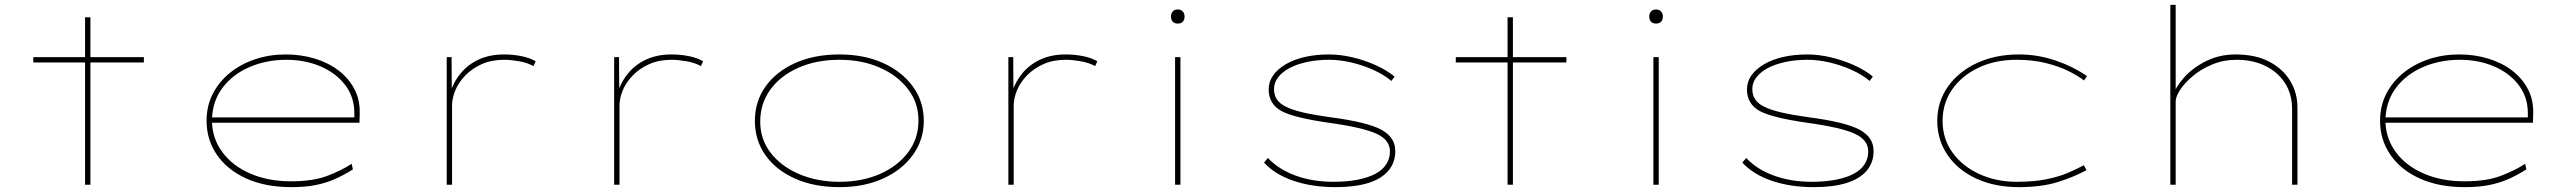

<svg xmlns="http://www.w3.org/2000/svg" viewBox="-20 -760 10583 790"><path d="M330 0V-689H352V0ZM117 -503V-525H572V-503Z M1178 10Q1072 10 993.5 -25.5Q915 -61 872.5 -123Q830 -185 830 -263Q830 -325 856 -375Q882 -425 927 -461Q972 -497 1030.5 -516.5Q1089 -536 1155 -536Q1219 -536 1275 -519Q1331 -502 1373 -470Q1415 -438 1438.5 -393Q1462 -348 1460 -291L1459 -255H842V-277H1448L1438 -270V-295Q1438 -361 1400 -410.5Q1362 -460 1298.5 -487Q1235 -514 1158 -514Q1076 -514 1006.5 -484Q937 -454 895 -398Q853 -342 852 -263Q853 -191 894.5 -134.5Q936 -78 1009.5 -46Q1083 -14 1177 -14Q1267 -14 1325.5 -36Q1384 -58 1427 -86L1432 -63Q1394 -39 1357.5 -23Q1321 -7 1278.5 1.5Q1236 10 1178 10Z M1818 0V-525H1838L1839 -372L1828 -365Q1843 -418 1873.5 -456Q1904 -494 1949.5 -515Q1995 -536 2054 -536Q2091 -536 2125.5 -529Q2160 -522 2184 -508L2175 -488Q2150 -502 2115.5 -508Q2081 -514 2055 -514Q2002 -514 1962 -496Q1922 -478 1894.5 -449.5Q1867 -421 1853.5 -388.5Q1840 -356 1840 -326V0Z M2507 0V-525H2527L2528 -372L2517 -365Q2532 -418 2562.5 -456Q2593 -494 2638.5 -515Q2684 -536 2743 -536Q2780 -536 2814.5 -529Q2849 -522 2873 -508L2864 -488Q2839 -502 2804.5 -508Q2770 -514 2744 -514Q2691 -514 2651 -496Q2611 -478 2583.5 -449.5Q2556 -421 2542.5 -388.5Q2529 -356 2529 -326V0Z M3434 10Q3330 10 3251.5 -25Q3173 -60 3129.5 -121.5Q3086 -183 3086 -263Q3086 -342 3129.5 -403.5Q3173 -465 3251.5 -500.5Q3330 -536 3434 -536Q3536 -536 3614 -500.5Q3692 -465 3736.5 -403.5Q3781 -342 3781 -263Q3781 -185 3736.5 -123Q3692 -61 3614 -25.5Q3536 10 3434 10ZM3434 -12Q3526 -12 3599 -43.5Q3672 -75 3715.5 -132Q3759 -189 3759 -263Q3760 -335 3717 -392Q3674 -449 3600.5 -481.5Q3527 -514 3434 -514Q3339 -514 3265.5 -481.5Q3192 -449 3150.5 -392.5Q3109 -336 3108 -263Q3107 -189 3150 -132.5Q3193 -76 3267.5 -44Q3342 -12 3434 -12Z M4129 0V-525H4149L4150 -372L4139 -365Q4154 -418 4184.5 -456Q4215 -494 4260.5 -515Q4306 -536 4365 -536Q4402 -536 4436.5 -529Q4471 -522 4495 -508L4486 -488Q4461 -502 4426.5 -508Q4392 -514 4366 -514Q4313 -514 4273 -496Q4233 -478 4205.5 -449.5Q4178 -421 4164.5 -388.5Q4151 -356 4151 -326V0Z M4815 0V-525H4837V0ZM4826 -663Q4812 -663 4805 -671Q4798 -679 4798 -692Q4798 -704 4805 -712.5Q4812 -721 4826 -721Q4839 -721 4846.5 -713Q4854 -705 4854 -692Q4854 -679 4847 -671Q4840 -663 4826 -663Z M5475 10Q5379 10 5302.5 -16Q5226 -42 5181 -91L5197 -110Q5241 -63 5311 -37.5Q5381 -12 5466 -12Q5522 -12 5565.5 -20.5Q5609 -29 5638.5 -44.5Q5668 -60 5683.5 -83.5Q5699 -107 5699 -137Q5699 -184 5645 -209Q5618 -222 5568.5 -233.5Q5519 -245 5447 -255Q5377 -265 5328 -277Q5279 -289 5253 -303Q5227 -317 5213.5 -339.5Q5200 -362 5200 -392Q5200 -424 5218.5 -450Q5237 -476 5270 -495.5Q5303 -515 5348.5 -525.5Q5394 -536 5448 -536Q5494 -536 5543.5 -524.5Q5593 -513 5639 -492.5Q5685 -472 5718 -445L5705 -427Q5674 -453 5630.5 -472.5Q5587 -492 5540 -503Q5493 -514 5449 -514Q5400 -514 5358 -505Q5316 -496 5286 -480Q5256 -464 5239 -442Q5222 -420 5222 -394Q5222 -369 5234 -351Q5246 -333 5271 -321Q5296 -308 5341 -297.5Q5386 -287 5451 -278Q5528 -268 5581.5 -255Q5635 -242 5664 -226Q5693 -210 5707 -188.5Q5721 -167 5721 -138Q5721 -91 5692.5 -57.5Q5664 -24 5609.5 -7Q5555 10 5475 10Z M6183 0V-689H6205V0ZM5970 -503V-525H6425V-503Z M6783 0V-525H6805V0ZM6794 -663Q6780 -663 6773 -671Q6766 -679 6766 -692Q6766 -704 6773 -712.5Q6780 -721 6794 -721Q6807 -721 6814.5 -713Q6822 -705 6822 -692Q6822 -679 6815 -671Q6808 -663 6794 -663Z M7443 10Q7347 10 7270.5 -16Q7194 -42 7149 -91L7165 -110Q7209 -63 7279 -37.5Q7349 -12 7434 -12Q7490 -12 7533.5 -20.5Q7577 -29 7606.5 -44.5Q7636 -60 7651.5 -83.5Q7667 -107 7667 -137Q7667 -184 7613 -209Q7586 -222 7536.5 -233.5Q7487 -245 7415 -255Q7345 -265 7296 -277Q7247 -289 7221 -303Q7195 -317 7181.5 -339.5Q7168 -362 7168 -392Q7168 -424 7186.5 -450Q7205 -476 7238 -495.5Q7271 -515 7316.5 -525.5Q7362 -536 7416 -536Q7462 -536 7511.5 -524.5Q7561 -513 7607 -492.5Q7653 -472 7686 -445L7673 -427Q7642 -453 7598.5 -472.5Q7555 -492 7508 -503Q7461 -514 7417 -514Q7368 -514 7326 -505Q7284 -496 7254 -480Q7224 -464 7207 -442Q7190 -420 7190 -394Q7190 -369 7202 -351Q7214 -333 7239 -321Q7264 -308 7309 -297.5Q7354 -287 7419 -278Q7496 -268 7549.5 -255Q7603 -242 7632 -226Q7661 -210 7675 -188.5Q7689 -167 7689 -138Q7689 -91 7660.5 -57.5Q7632 -24 7577.5 -7Q7523 10 7443 10Z M8287 10Q8188 10 8112 -25Q8036 -60 7993.5 -122Q7951 -184 7951 -263Q7951 -341 7994.5 -403Q8038 -465 8114 -500.5Q8190 -536 8287 -536Q8364 -536 8436.5 -511.5Q8509 -487 8567 -447L8555 -429Q8529 -449 8489 -468.5Q8449 -488 8396 -501Q8343 -514 8277 -514Q8189 -514 8120 -481Q8051 -448 8012 -391.5Q7973 -335 7973 -263Q7973 -187 8015 -130.5Q8057 -74 8126 -43Q8195 -12 8277 -12Q8349 -12 8400.5 -22.5Q8452 -33 8489 -49Q8526 -65 8554 -80L8565 -60Q8512 -31 8445.5 -10.5Q8379 10 8287 10Z M8910 0V-740H8932V-364L8918 -360Q8930 -400 8966 -440.5Q9002 -481 9057 -508.5Q9112 -536 9178 -536Q9260 -536 9316.5 -506.5Q9373 -477 9403 -427.5Q9433 -378 9433 -318V0H9411V-311Q9411 -373 9381.5 -418.5Q9352 -464 9300.5 -489Q9249 -514 9183 -514Q9129 -514 9083 -495Q9037 -476 9003 -447.5Q8969 -419 8950.5 -390.5Q8932 -362 8932 -343V0H8921Q8906 0 8903 0Q8900 0 8910 0Z M10121 10Q10015 10 9936.5 -25.5Q9858 -61 9815.5 -123Q9773 -185 9773 -263Q9773 -325 9799 -375Q9825 -425 9870 -461Q9915 -497 9973.5 -516.5Q10032 -536 10098 -536Q10162 -536 10218 -519Q10274 -502 10316 -470Q10358 -438 10381.5 -393Q10405 -348 10403 -291L10402 -255H9785V-277H10391L10381 -270V-295Q10381 -361 10343 -410.5Q10305 -460 10241.5 -487Q10178 -514 10101 -514Q10019 -514 9949.5 -484Q9880 -454 9838 -398Q9796 -342 9795 -263Q9796 -191 9837.5 -134.5Q9879 -78 9952.5 -46Q10026 -14 10120 -14Q10210 -14 10268.5 -36Q10327 -58 10370 -86L10375 -63Q10337 -39 10300.5 -23Q10264 -7 10221.5 1.5Q10179 10 10121 10Z"/></svg>

Font: Lexend Zetta Thin
Style: Regular
Weight: 250
Version: Version 1.007